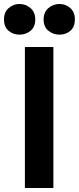

<svg xmlns="http://www.w3.org/2000/svg" viewBox="-50 -944 396 964"><path d="M75 0V-708H218V0ZM48 -770Q16 -770 -7 -789.5Q-30 -809 -30 -846Q-30 -883 -6.5 -903.5Q17 -924 48 -924Q79 -924 103 -903.5Q127 -883 127 -846Q127 -809 103.5 -789.5Q80 -770 48 -770ZM249 -770Q217 -770 193 -789.5Q169 -809 169 -846Q169 -883 193 -903.5Q217 -924 249 -924Q280 -924 303 -903.5Q326 -883 326 -847Q326 -809 303.5 -789.5Q281 -770 249 -770Z"/></svg>

Font: Onest
Style: Bold
Weight: 700
Designer: Dmitri Voloshin, Andrey Kudryavtsev
Foundry: Dmitri Voloshin, Andrey Kudryavtsev
Version: Version 1.000;gftools[0.9.33]